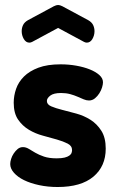

<svg xmlns="http://www.w3.org/2000/svg" viewBox="-20 -740 469 770"><path d="M207 -105Q227 -105 239 -108Q251 -111 258 -116Q265 -121 267 -127Q269 -133 269 -138Q269 -155 251.5 -164Q234 -173 208 -180.5Q182 -188 152 -196Q122 -204 96 -219.5Q70 -235 52.5 -260.5Q35 -286 35 -328Q35 -356 44.5 -383.5Q54 -411 76 -433Q98 -455 134 -468.5Q170 -482 223 -482Q256 -482 286.5 -476.5Q317 -471 340.5 -461.5Q364 -452 378.5 -439Q393 -426 393 -410Q393 -402 389.5 -390Q386 -378 378.5 -366Q371 -354 360.5 -345.5Q350 -337 337 -337Q327 -337 316 -341.5Q305 -346 291.5 -352Q278 -358 261.5 -362.5Q245 -367 225 -367Q195 -367 181.5 -356.5Q168 -346 168 -335Q168 -321 185.5 -313.5Q203 -306 229 -299.5Q255 -293 286 -284.5Q317 -276 343 -259.5Q369 -243 386.5 -215.5Q404 -188 404 -144Q404 -73 354.5 -31.5Q305 10 211 10Q172 10 137 2.5Q102 -5 76.5 -17.5Q51 -30 36 -47Q21 -64 21 -82Q21 -91 24.5 -102.5Q28 -114 35 -124.5Q42 -135 51 -142.5Q60 -150 72 -150Q84 -150 95.5 -143Q107 -136 121.5 -127.5Q136 -119 156.5 -112Q177 -105 207 -105ZM109 -572Q103 -569 98 -569Q84 -569 75.5 -583.5Q67 -598 67 -615Q67 -628 72.5 -639.5Q78 -651 92 -659L196 -715Q206 -720 213 -720Q220 -720 230 -715L334 -659Q348 -651 353.5 -639.5Q359 -628 359 -615Q359 -598 350.5 -583.5Q342 -569 328 -569Q323 -569 317 -572L213 -628Z"/></svg>

Font: AkaAcidDosis
Style: ExtraBold
Weight: 800
Designer: Edgar Tolentino, Pablo Impallari, Igino Marini, Aka-Acid
Foundry: Edgar Tolentino, Pablo Impallari, Igino Marini, Aka-Acid
Version: Version 1.007